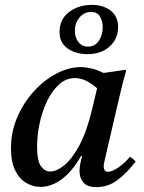

<svg xmlns="http://www.w3.org/2000/svg" viewBox="-20 -755 591 787"><path d="M146 11Q115 11 87 -5.5Q59 -22 42 -57Q25 -92 25 -147Q25 -215 51 -275Q77 -335 119 -381Q161 -427 211.5 -453.5Q262 -480 311 -480Q330 -480 354 -474.5Q378 -469 404 -456Q425 -459 447.5 -462Q470 -465 494 -469L497 -465Q485 -423 476 -385.5Q467 -348 458 -309L412 -111Q411 -104 408 -93Q405 -82 405 -72Q405 -63 409 -57Q413 -51 423 -51Q440 -51 466 -69Q492 -87 513 -113Q526 -104 536 -93Q502 -48 463 -18Q424 12 375 12Q338 12 322 -6.5Q306 -25 306 -53Q306 -80 317 -115H312Q275 -51 232.5 -20Q190 11 146 11ZM378 -393Q357 -412 334 -423.5Q311 -435 287 -435Q250 -435 221 -408Q192 -381 172 -338.5Q152 -296 142 -247.5Q132 -199 132 -155Q132 -95 148 -73.5Q164 -52 186 -52Q212 -52 243.5 -77.5Q275 -103 305.5 -159.5Q336 -216 358 -309ZM224 -624Q224 -676 263 -705.5Q302 -735 356 -735Q403 -735 433.5 -711.5Q464 -688 464 -644Q464 -595 429 -564Q394 -533 338 -533Q310 -533 283.5 -542.5Q257 -552 240.5 -572Q224 -592 224 -624ZM353 -706Q325 -706 306 -683.5Q287 -661 287 -629Q287 -601 301.5 -582.5Q316 -564 341 -564Q369 -564 385 -587.5Q401 -611 401 -643Q401 -668 390 -687Q379 -706 353 -706Z"/></svg>

Font: Tiro Gurmukhi
Style: Italic
Weight: 400
Italic angle: -11°
Designer: Gurmukhi: John Hudson & Fiona Ross, assisted by Paul Hanslow. Latin: John Hudson with Paul Hanslow, assisted by Kaja Soj
Foundry: Tiro Typeworks Ltd.
Version: Version 1.52